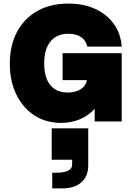

<svg xmlns="http://www.w3.org/2000/svg" viewBox="-20 -680 746 1075"><path d="M35 -323Q35 -426 75.2 -501.5Q115.5 -577 189 -618.5Q262.5 -660 362 -660Q447.5 -660 512.8 -630.2Q578 -600.5 617 -546.5Q656 -492.5 661.5 -419H469Q461.5 -453.5 434 -472.2Q406.5 -491 363 -491Q298 -491 262.8 -447.8Q227.5 -404.5 227.5 -324.5Q227.5 -246 261.5 -204Q295.5 -162 359.5 -162Q403.5 -162 432.5 -181Q461.5 -200 466.5 -231.5H330.5V-382H661.5V0H510V-71Q476.5 -33.5 428.5 -12.8Q380.5 8 322 8Q237 8 172.5 -34Q108 -76 71.5 -150.8Q35 -225.5 35 -323ZM269.5 38.5H474V247Q474 307.5 435 341.2Q396 375 325.5 375H272.5V287H294Q384 287 384 241V214.5H269.5Z"/></svg>

Font: Overused Grotesk Black
Style: Regular
Weight: 900
Version: Version 0.004